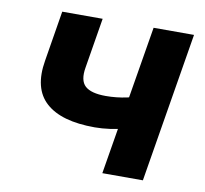

<svg xmlns="http://www.w3.org/2000/svg" viewBox="-66 -612 729 683"><g transform="rotate(10 299.0 -270.5)"><path d="M290.5 -155.8Q169.4 -155.8 113.8 -206.1Q58.1 -256.3 75.7 -358.9L105.5 -541H251.5L221.7 -359.9Q213.4 -312 235.1 -292.2Q256.8 -272.5 309.6 -272.5Q348.1 -272.5 385.7 -280.5Q423.3 -288.6 467.8 -302.7L448.7 -185.5Q429.7 -178.2 402.6 -171.1Q375.5 -164.1 346.2 -159.9Q316.9 -155.8 290.5 -155.8ZM345.7 0 435.5 -541H581.5L492.2 0Z"/></g></svg>

Font: Inter 17pt
Style: Bold Italic
Weight: 700
Italic angle: -9.3988°
Version: Version 4.001;git-66647c0bb